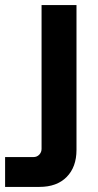

<svg xmlns="http://www.w3.org/2000/svg" viewBox="-97 -530 384 753"><path d="M-77 203V86H34Q48 86 57 76.5Q66 67 66 54V-510H203V58Q203 125 164.5 164Q126 203 58 203Z"/></svg>

Font: MuseoModerno Thin SemiBold
Style: Regular
Weight: 600
Version: Version 1.003